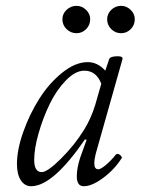

<svg xmlns="http://www.w3.org/2000/svg" viewBox="-20 -625 482 658"><path d="M242.2 -511.2Q222.7 -511.2 208.3 -525.1Q193.8 -539.1 193.8 -559.1Q193.8 -577.6 208.3 -591.3Q222.7 -605 242.2 -605Q260.7 -605 274.9 -591.3Q289.1 -577.6 289.1 -559.1Q289.1 -539.1 275.1 -525.1Q261.2 -511.2 242.2 -511.2ZM395 -511.2Q375.5 -511.2 361.3 -525.1Q347.2 -539.1 347.2 -559.1Q347.2 -577.6 361.3 -591.3Q375.5 -605 395 -605Q413.6 -605 427.7 -591.3Q441.9 -577.6 441.9 -559.1Q441.9 -539.1 428 -525.1Q414.1 -511.2 395 -511.2ZM86.9 13.2Q64.5 13.2 51.3 -7.3Q38.1 -27.8 38.1 -63Q38.1 -111.8 59.8 -173.1Q81.5 -234.4 115 -287.1Q148.4 -339.8 193.4 -376Q238.3 -412.1 280.8 -412.1Q314.5 -412.1 340.8 -382.8L354 -421.9Q357.4 -431.6 379.4 -432.1Q399.9 -433.1 399.9 -424.8Q400.4 -423.8 399.9 -422.9L308.1 -98.1Q303.2 -79.1 303.2 -64.9Q303.2 -44.9 316.9 -44.9Q325.2 -44.9 342.5 -59.3Q359.9 -73.7 377 -95.2Q380.9 -98.6 386 -96.9Q391.1 -95.2 395 -90.6Q398.9 -85.9 397 -83Q372.1 -43.9 333.7 -15.4Q295.4 13.2 267.1 13.2Q243.2 13.2 243.2 -21Q243.2 -49.3 254.9 -85L276.9 -146L271 -147Q161.1 13.2 86.9 13.2ZM123 -35.2Q142.6 -35.2 189 -81.3Q235.4 -127.4 268.1 -180.2Q292 -218.8 306.2 -265.1L327.1 -337.9Q310.1 -382.8 269 -382.8Q238.3 -382.8 205.8 -349.4Q173.3 -315.9 150.1 -268.1Q127 -220.2 112.1 -167.7Q97.2 -115.2 97.2 -77.1Q97.2 -35.2 123 -35.2Z"/></svg>

Font: Junicode SmCond Light
Style: Italic
Weight: 300
Width: 4
Italic angle: -11°
Designer: Peter S. Baker
Version: Version 2.206